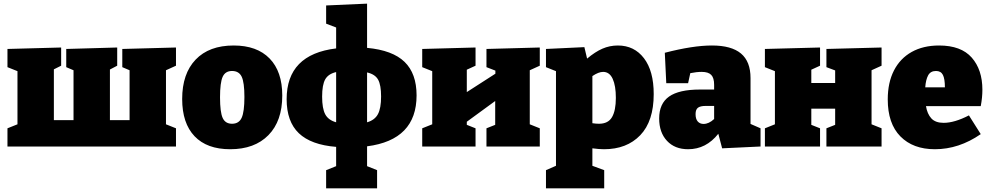

<svg xmlns="http://www.w3.org/2000/svg" viewBox="-20 -805 5436 1055"><path d="M947 -544V-444L892 -419V-122L947 -100V0H21V-100L76 -122V-414L21 -436V-536L316 -544V-444L276 -424V-145H384V-419L344 -436V-536L624 -544V-444L584 -423V-145H692V-419L652 -436V-536Z M1531 -280Q1531 -140 1455 -62.5Q1379 15 1245 15Q1117 15 1049 -56.5Q981 -128 981 -261Q981 -400 1055 -477.5Q1129 -555 1264 -555Q1392 -555 1461.5 -483.5Q1531 -412 1531 -280ZM1189 -270Q1189 -189 1203.5 -157Q1218 -125 1255 -125Q1293 -125 1308 -158Q1323 -191 1323 -272Q1323 -352 1308 -383.5Q1293 -415 1255 -415Q1218 -415 1203.5 -383Q1189 -351 1189 -270Z M1997 -1V108L2052 130V230H1772V130L1827 108V2Q1689 -9 1622 -73Q1555 -137 1555 -260Q1555 -506 1827 -539V-654L1772 -675V-775L1997 -785V-542Q2137 -529 2203 -465Q2269 -401 2269 -281Q2269 -36 1997 -1ZM1827 -133V-409Q1784 -399 1767 -369Q1750 -339 1750 -274Q1750 -209 1767 -177Q1784 -145 1827 -133ZM1997 -407V-133Q2039 -145 2056.5 -177.5Q2074 -210 2074 -275Q2074 -338 2057.5 -367.5Q2041 -397 1997 -407Z M2946 -544V-444L2891 -419V-122L2946 -100V0H2653V-100L2701 -119V-250L2545 -136V-119L2593 -100V0H2300V-100L2355 -122V-414L2300 -436V-536L2593 -544V-444L2545 -422V-299L2702 -400V-417L2653 -436V-536Z M3235 10V106L3300 130V230H2980V130L3035 106V-414L2980 -436V-536L3191 -546L3206 -483Q3250 -520 3290 -537.5Q3330 -555 3375 -555Q3465 -555 3518.5 -485Q3572 -415 3572 -288Q3572 -139 3498 -62Q3424 15 3299 15Q3272 15 3235 10ZM3294 -410Q3269 -410 3235 -387V-128Q3255 -125 3271 -125Q3322 -125 3343 -161.5Q3364 -198 3364 -267Q3364 -334 3346.5 -372Q3329 -410 3294 -410Z M4104 -124 4159 -100V0L3948 10L3927 -70Q3860 15 3761 15Q3688 15 3645 -31Q3602 -77 3602 -154Q3602 -236 3656.5 -274.5Q3711 -313 3826 -313H3904V-339Q3904 -377 3888 -393.5Q3872 -410 3836 -410Q3807 -410 3773 -403L3761 -348H3641L3633 -515Q3787 -555 3892 -555Q3999 -555 4051.5 -511Q4104 -467 4104 -376ZM3846 -124Q3875 -124 3904 -151V-223H3859Q3828 -223 3815 -213Q3802 -203 3802 -178Q3802 -151 3814 -137.5Q3826 -124 3846 -124Z M4824 -544V-444L4769 -419V-122L4824 -100V0H4521V-100L4569 -119V-208H4438V-119L4486 -100V0H4183V-100L4238 -122V-414L4183 -436V-536L4486 -544V-444L4438 -422V-349H4569V-418L4521 -436V-536Z M5369 -222H5068Q5075 -179 5097.5 -154.5Q5120 -130 5165 -130Q5225 -130 5304 -171L5369 -68Q5249 15 5117 15Q4997 15 4927.5 -55.5Q4858 -126 4858 -259Q4858 -351 4892 -417.5Q4926 -484 4989.5 -519.5Q5053 -555 5140 -555Q5261 -555 5319.5 -488.5Q5378 -422 5378 -312Q5378 -269 5369 -222ZM5064 -325H5172Q5172 -372 5161 -393.5Q5150 -415 5123 -415Q5093 -415 5080 -391Q5067 -367 5064 -325Z"/></svg>

Font: Bitter Pro Black
Style: Regular
Weight: 900
Designer: Sol Matas, and Bitter project Authors
Foundry: Sol Matas
Version: Version 1.010